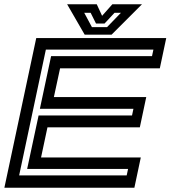

<svg xmlns="http://www.w3.org/2000/svg" viewBox="-30 -878 797 898"><path d="M-9.5 0 139.5 -700H747.5L717.5 -558.5H251L222 -424H654L624 -282.5H192L162 -141.5H628.5L598.5 0ZM59.5 -57.5H562.5L569 -88H97L150.5 -338H587.5L594 -369H156.5L209 -615.5H681L687.5 -646H184.5ZM366 -716 284 -858H422.5L447.5 -804L495.5 -858H634L492 -716ZM400 -751H470.5L535.5 -818H505.5L459 -768H419L394 -818H364Z"/></svg>

Font: Tourney Expanded SemiBold
Style: Italic
Weight: 600
Width: 7
Italic angle: -12°
Designer: Tyler Finck
Foundry: Etcetera Type Co
Version: Version 1.010; ttfautohint (v1.8.3)